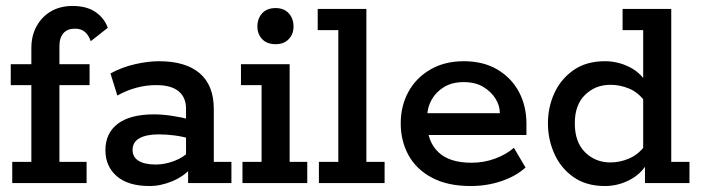

<svg xmlns="http://www.w3.org/2000/svg" viewBox="-20 -613 2347 643"><path d="M21 0V-71H85V-328H16V-398H85V-452Q85 -494 103 -526Q121 -558 151.5 -575.5Q182 -593 223 -593Q270 -593 299.5 -573Q329 -553 341 -520L284 -475Q277 -495 264.5 -506Q252 -517 231 -517Q206 -517 192.5 -502Q179 -487 179 -458V-398H280V-328H179V-71H270V0Z M481 10Q409 10 371 -23Q333 -56 333 -110Q333 -167 374.5 -198.5Q416 -230 496 -230Q523 -230 556.5 -225Q590 -220 619 -212L603 -201V-249Q603 -287 578 -307.5Q553 -328 503 -328Q469 -328 436 -319Q403 -310 373 -293L350 -367Q388 -388 432 -398Q476 -408 512 -408Q602 -408 649 -367.5Q696 -327 696 -248V-71H755V0H610V-64L623 -53Q597 -23 558 -6.5Q519 10 481 10ZM502 -62Q532 -62 563.5 -74Q595 -86 612 -105L603 -77V-174L619 -148Q591 -156 564 -159.5Q537 -163 512 -163Q470 -163 447 -150Q424 -137 424 -111Q424 -87 444 -74.5Q464 -62 502 -62Z M792 0V-71H856V-328H787V-398H950V-71H1009V0ZM903 -465Q874 -465 858 -482Q842 -499 842 -524Q842 -551 858 -568.5Q874 -586 903 -586Q931 -586 947 -568.5Q963 -551 963 -524Q963 -499 947 -482Q931 -465 903 -465Z M1048 0V-71H1113V-512H1044V-583H1207V-71H1268V0Z M1556 10Q1479 10 1426.5 -18Q1374 -46 1348 -93.5Q1322 -141 1322 -200Q1322 -258 1347.5 -305Q1373 -352 1421 -380Q1469 -408 1533 -408Q1599 -408 1646 -380Q1693 -352 1718 -305Q1743 -258 1743 -199V-161H1374V-234H1654Q1654 -259 1639.5 -282.5Q1625 -306 1598.5 -322Q1572 -338 1533 -338Q1494 -338 1467 -321.5Q1440 -305 1425.5 -279Q1411 -253 1411 -225V-200Q1411 -139 1448 -103.5Q1485 -68 1559 -68Q1601 -68 1638.5 -82Q1676 -96 1701 -118L1740 -52Q1708 -23 1659.5 -6.5Q1611 10 1556 10Z M2006 10Q1943 10 1900.5 -20Q1858 -50 1836.5 -98Q1815 -146 1815 -200Q1815 -254 1836.5 -301Q1858 -348 1900.5 -378Q1943 -408 2006 -408Q2049 -408 2088 -388.5Q2127 -369 2148 -331L2134 -332V-512H2065V-583H2228V-71H2289V0H2140V-72L2148 -67Q2127 -30 2088 -10Q2049 10 2006 10ZM2024 -69Q2056 -69 2086.5 -82Q2117 -95 2139 -124L2134 -85V-310L2139 -274Q2117 -304 2086.5 -316.5Q2056 -329 2024 -329Q1974 -329 1939.5 -295.5Q1905 -262 1905 -200Q1905 -137 1939.5 -103Q1974 -69 2024 -69Z"/></svg>

Font: Rokkitt SemiBold Medium
Style: Regular
Weight: 500
Version: Version 3.103